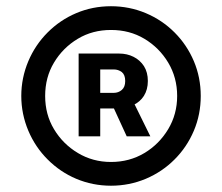

<svg xmlns="http://www.w3.org/2000/svg" viewBox="-20 -757 704 608"><path d="M297.4 -325.2H229V-587.4H357.4Q382.3 -587.4 402.8 -577.1Q423.3 -566.9 436 -547.4Q448.2 -527.8 448.2 -500.5Q448.2 -473.1 435.5 -453.1Q423.8 -434.6 401.4 -423.8Q379.9 -413.6 354 -413.6H266.1V-462.9H339.8Q355 -462.9 365.7 -472.2Q376.5 -481.4 376.5 -500.5Q376.5 -520 365.7 -528.8Q354.5 -537.1 340.3 -537.1H297.4ZM325.7 -446.3H396.5L456.1 -325.2H381.3ZM221.2 -190.9Q170.4 -212.4 130.9 -252Q91.8 -291 69.8 -342.8Q47.4 -396 47.4 -453.1Q47.4 -510.3 69.8 -563.5Q91.8 -615.2 130.9 -654.3Q170.4 -693.8 221.2 -715.3Q272.9 -737.3 331.5 -737.3Q389.6 -737.3 441.9 -715.3Q493.7 -693.4 532.7 -654.3Q571.8 -615.2 593.8 -563.5Q615.7 -511.7 615.7 -453.1Q615.7 -394.5 593.8 -342.8Q571.8 -291 532.7 -252Q493.7 -212.9 441.9 -190.9Q389.6 -168.9 331.5 -168.9Q273.4 -168.9 221.2 -190.9ZM331.5 -244.1Q390.1 -244.1 437.5 -272.5Q483.9 -300.3 512.7 -348.1Q541 -395.5 541 -453.1Q541 -511.2 512.7 -558.6Q484.4 -606 437 -634.3Q390.6 -662.1 331.5 -662.1Q272.9 -662.1 226.6 -634.3Q179.2 -606 150.9 -558.6Q123 -512.2 123 -453.1Q123 -394.5 150.9 -348.1Q179.2 -300.8 226.6 -272.5Q273.9 -244.1 331.5 -244.1Z"/></svg>

Font: My Font
Style: Bold
Weight: 500
Designer: Rasmus Andersson
Foundry: rsms
Version: Version 0.001